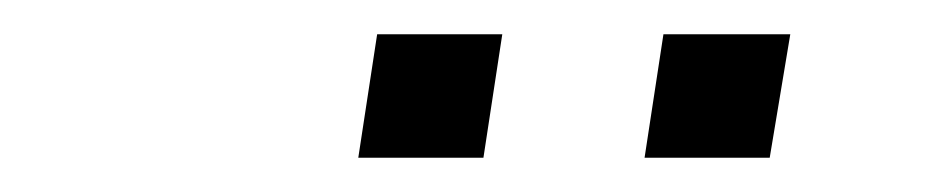

<svg xmlns="http://www.w3.org/2000/svg" viewBox="-20 -707 540 112"><path d="M356 -615 367 -687H441L429 -615ZM189 -615 200 -687H273L262 -615Z"/></svg>

Font: Nunito Sans 12pt ExtraLight 12pt Light
Style: Italic
Weight: 300
Italic angle: -9°
Version: Version 3.101;gftools[0.9.27]